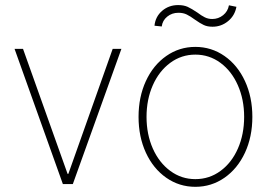

<svg xmlns="http://www.w3.org/2000/svg" viewBox="-20 -722 1059 753"><path d="M265.6 0H226.6L37.1 -530.3H70.3L245.1 -40H248L421.9 -530.3H456.1Z M523.4 -263.7Q523.4 -341.8 552.2 -404.3Q581.1 -466.8 632.1 -502.4Q683.1 -538.1 746.1 -538.1Q809.1 -538.1 860.4 -502.4Q911.6 -466.8 940.7 -404.1Q969.7 -341.3 969.7 -263.7Q969.7 -185.5 940.7 -123Q911.6 -60.5 860.4 -24.9Q809.1 10.7 746.1 10.7Q683.1 10.7 632.1 -24.9Q581.1 -60.5 552.2 -123Q523.4 -185.5 523.4 -263.7ZM937.5 -263.7Q937.5 -332 912.8 -387.7Q888.2 -443.4 844.5 -475.6Q800.8 -507.8 746.1 -507.8Q691.4 -507.8 647.7 -475.6Q604 -443.4 579.3 -387.7Q554.7 -332 554.7 -263.7Q554.7 -195.3 579.3 -139.6Q604 -84 647.7 -51.8Q691.4 -19.5 746.1 -19.5Q801.3 -19.5 845 -51.8Q888.7 -84 913.1 -139.6Q937.5 -195.3 937.5 -263.7ZM678.7 -702.1Q700.7 -702.1 716.1 -695.1Q731.4 -688 753.9 -672.9Q770 -660.6 783.2 -654.1Q796.4 -647.5 812.5 -647.5Q836.4 -647.5 855 -662.4Q873.5 -677.2 877.9 -701.2L907.2 -695.3Q900.9 -660.6 874.3 -638.9Q847.7 -617.2 813.5 -617.2Q793.5 -617.2 779.3 -623.8Q765.1 -630.4 745.1 -644.5Q726.6 -658.2 712.6 -665Q698.7 -671.9 679.7 -671.9Q654.3 -671.9 635.7 -656.7Q617.2 -641.6 614.3 -618.2L585.9 -621.1Q589.4 -656.7 615.7 -679.4Q642.1 -702.1 678.7 -702.1Z"/></svg>

Font: Pretendard Thin
Style: Regular
Weight: 100
Designer: Base glyphs from Inter by Rasmus Andersson; Hangeul glyphs from Noto Sans CJK(Source Han Sans) by Jang Soo-young and Kan
Foundry: Kil Hyung-jin
Version: Version 1.309